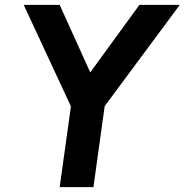

<svg xmlns="http://www.w3.org/2000/svg" viewBox="-20 -765 755 785"><path d="M224 0H362L408 -331L715 -745H550L349 -469L224 -745H77L270 -330Z"/></svg>

Font: Mluvka Bold
Style: Italic
Weight: 700
Italic angle: -8°
Designer: Modified by Jiří Krblich, Original typeface by Gumpita Rahayu
Foundry: Gumpita Rahayu & Jiří Krblich
Version: Version 2.000;Glyphs 3.1.1 (3134)